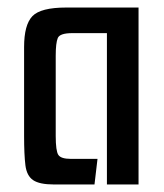

<svg xmlns="http://www.w3.org/2000/svg" viewBox="-20 -490 436 510"><path d="M123 0Q85 0 68 -11.5Q51 -23 47.5 -51Q44 -79 44 -129V-365Q44 -424 66 -447Q88 -470 156 -470H348V0H264V-402H172Q139 -402 133.5 -389Q128 -376 128 -342V-129Q128 -89 135 -78.5Q142 -68 168 -68H239L231 0Z"/></svg>

Font: Smooch Sans SemiBold
Style: Bold
Weight: 600
Designer: Robert E. Leuschke
Foundry: Robert E. Leuschke
Version: Version 1.010; ttfautohint (v1.8.3)